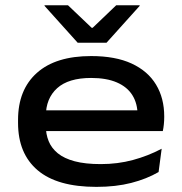

<svg xmlns="http://www.w3.org/2000/svg" viewBox="-20 -714 710 750"><path d="M356.5 16Q203.5 16 127 -49Q50.5 -114 50.5 -234V-245.5Q50.5 -363.5 124 -429.2Q197.5 -495 336 -495Q431 -495 494.2 -465.8Q557.5 -436.5 589.5 -383.5Q621.5 -330.5 621.5 -259.5V-256.5Q621.5 -242.5 620 -228Q618.5 -213.5 616 -202H514Q516 -215.5 516.8 -232Q517.5 -248.5 517.5 -263.5Q517.5 -309.5 497.2 -342Q477 -374.5 436.5 -392Q396 -409.5 336 -409.5Q247.5 -409.5 203.2 -369.5Q159 -329.5 159 -260V-252V-240.5V-222Q159 -190 170 -162.8Q181 -135.5 205.8 -115.2Q230.5 -95 271.8 -84Q313 -73 373.5 -73Q440 -73 499.2 -89Q558.5 -105 611.5 -133L599.5 -42Q553 -15 492.8 0.5Q432.5 16 356.5 16ZM100 -202V-283H595.5V-202ZM283.5 -547 154 -691V-693.5H245.5L338 -605.5H342L434 -693.5H525.5V-691L396 -547Z"/></svg>

Font: Anek Latin Expanded Medium
Style: Regular
Weight: 500
Width: 7
Designer: Yesha Goshar
Foundry: Ek Type
Version: Version 1.003